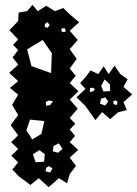

<svg xmlns="http://www.w3.org/2000/svg" viewBox="-20 -746 566 793"><path d="M57 -18 31 -46 55 -75 27 -103 55 -131 26 -159 55 -187 24 -229 55 -271 30 -313 55 -355 21 -383 55 -411 18 -445 55 -479 32 -509 55 -539 34 -561 55 -583 19 -621 55 -659 57 -694 92 -700 114 -726 136 -700 171 -722 207 -700 241 -713 268 -687 307 -654 268 -619 301 -581 268 -543 297 -503 268 -463 293 -433 268 -403 304 -369 268 -335 301 -297 268 -259 291 -235 268 -211 290 -185 268 -159 303 -127 268 -95 294 -61 268 -27 257 11 223 -10 181 27 140 -10 106 18ZM175 -655 165 -646V-635L177 -631L185 -643ZM248 -629H235L233 -618L241 -613L252 -616ZM156 -581 92 -542 110 -473 191 -444 194 -527ZM199 -328 180 -331 169 -324 171 -309 187 -312ZM163 -246 104 -252 89 -208 113 -170 151 -193ZM223 -154 201 -143 198 -121 220 -115 238 -131ZM165 -109 143 -126 116 -109 127 -76 162 -78ZM197 -51 181 -60 171 -53 168 -39 187 -33ZM333 -308 296 -344 333 -379 311 -403 333 -427 354 -455 386 -440 408 -472 429 -440 453 -475 477 -440 507 -419 490 -387 526 -356 490 -324 504 -291 469 -283 435 -254 402 -283 374 -250ZM434 -397 412 -418 398 -391 407 -368 435 -370ZM364 -384 352 -382 351 -366 365 -369 372 -377ZM415 -344 397 -338 393 -318 414 -310 427 -327ZM459 -331 448 -329 449 -316 461 -312 466 -324Z"/></svg>

Font: Rubik Gemstones
Style: Regular
Weight: 400
Designer: Hubert and Fischer, NaN
Foundry: Hubert and Fischer, NaN
Version: Version 2.200